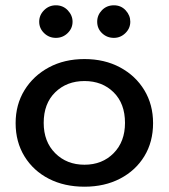

<svg xmlns="http://www.w3.org/2000/svg" viewBox="-20 -696 640 725"><path d="M299 9Q223 9 164.5 -21Q106 -51 72.5 -105.5Q39 -160 39 -231Q39 -301 72.5 -355.5Q106 -410 164.5 -441.5Q223 -473 299 -473Q375 -473 433.5 -441.5Q492 -410 525 -355.5Q558 -301 558 -231Q558 -160 525 -106Q492 -52 433.5 -21.5Q375 9 299 9ZM299 -74Q366 -74 409 -117.5Q452 -161 452 -232Q452 -305 409 -347.5Q366 -390 299 -390Q232 -390 188.5 -347.5Q145 -305 145 -232Q145 -161 188.5 -117.5Q232 -74 299 -74ZM191 -553Q165 -553 146.5 -571Q128 -589 128 -614Q128 -639 146.5 -657.5Q165 -676 191 -676Q218 -676 236 -657Q254 -638 254 -614Q254 -589 235.5 -571Q217 -553 191 -553ZM410 -553Q384 -553 365.5 -570.5Q347 -588 347 -614Q347 -639 365 -657.5Q383 -676 410 -676Q437 -676 454.5 -657Q472 -638 472 -614Q472 -589 453.5 -571Q435 -553 410 -553Z"/></svg>

Font: Inconsolata Expanded SemiBold
Style: Regular
Weight: 600
Width: 7
Monospace: yes
Designer: Raph Levien, Cyreal, Brenton Simpson
Foundry: Raph Levien, Cyreal, Google
Version: Version 3.001; ttfautohint (v1.8.2.53-6de2)